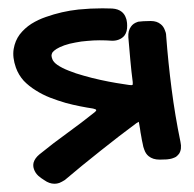

<svg xmlns="http://www.w3.org/2000/svg" viewBox="-20 -466 472 466"><path d="M396.5 -250Q388.2 -314 383.3 -378.9Q383.3 -383.3 382.3 -386.7L380.4 -392.1Q377 -401.9 370.1 -407.2Q360.8 -415 346.2 -415H345.2Q336.9 -414.6 331.5 -414.6H329.1Q325.7 -414.1 323.7 -414.1Q320.3 -414.1 318.4 -413.6Q315.4 -413.6 313.5 -412.6Q303.2 -409.2 297.9 -401.4Q290.5 -391.6 291.5 -375.5Q293.9 -345.7 296.4 -319.3Q298.8 -292.5 302.2 -266.6Q302.2 -263.7 302.2 -261.7L301.8 -260.3V-259.8H300.8L299.3 -259.3Q296.9 -259.3 293 -259.8Q280.8 -261.7 262.2 -264.6Q244.1 -267.6 224.1 -272Q203.6 -276.4 183.6 -282.2Q163.6 -287.6 147 -294.4Q130.4 -300.8 119.1 -308.6Q109.4 -315.4 106.9 -322.8Q105 -327.6 105 -332Q105.5 -335.4 107.4 -338.9Q110.4 -342.8 117.2 -347.2Q124 -351.6 136.2 -356Q148.9 -360.4 163.1 -362.8Q177.2 -365.7 191.9 -366.7Q207 -368.2 221.7 -368.2H222.7Q237.3 -368.2 250.5 -367.2Q259.8 -366.7 267.6 -369.6Q276.9 -373 282.2 -379.9Q289.1 -389.2 288.6 -404.3Q288.6 -410.6 287.6 -415Q287.1 -418.9 285.6 -422.4Q282.7 -431.2 275.9 -437Q267.1 -444.3 252.4 -445.3Q240.2 -445.8 228.5 -445.8Q199.7 -445.8 170.4 -442.9Q129.9 -438.5 91.3 -424.8Q72.8 -418.5 56.2 -408.2Q39.6 -397.5 27.8 -382.3Q16.6 -367.2 13.2 -347.2Q9.8 -326.7 18.6 -301.8Q24.9 -284.2 37.6 -270Q50.3 -256.8 66.9 -246.6Q83 -236.3 101.6 -229Q120.6 -221.7 139.2 -216.3Q157.2 -211.4 174.8 -208Q191.9 -204.6 205.6 -202.6Q209.5 -201.7 211.9 -200.7L212.9 -199.7L213.4 -199.2Q214.4 -197.3 209.5 -193.4Q177.7 -168 144 -143.6Q109.9 -119.1 75.7 -91.3Q64.5 -82 61.5 -71.3Q59.6 -63 62.5 -55.2Q65.4 -46.4 73.2 -39.1Q80.1 -33.2 87.4 -28.8Q99.6 -20 112.3 -20Q118.2 -20 124 -22Q129.9 -24.4 137.7 -29.3L138.2 -29.8Q157.2 -45.9 179.2 -64Q201.2 -82 224.1 -100.1Q247.1 -118.2 269.5 -135.7Q292 -152.8 311 -167Q314.5 -169.4 316.9 -170.4L317.4 -167.5Q318.4 -162.1 319.8 -153.8Q320.8 -145 322.8 -135.3Q324.2 -126 326.2 -117.7Q327.6 -108.9 330.1 -103Q333.5 -92.8 340.8 -86.9Q351.1 -78.6 367.2 -78.6H367.7L384.8 -79.1Q388.7 -79.6 392.1 -80.1Q395.5 -80.6 399.4 -82Q403.8 -83.5 407.2 -85.4Q411.6 -88.9 414.6 -92.8Q421.9 -104 418 -121.6Q404.8 -185.5 396.5 -250Z"/></svg>

Font: Gochi Hand Cyrillic
Style: Regular
Weight: 400
Designer: Juan Pablo del Peral; Denis Ignatov
Foundry: Juan Pablo del Peral; Denis Ignatov
Version: Version 1.00 June 29, 2018, initial release